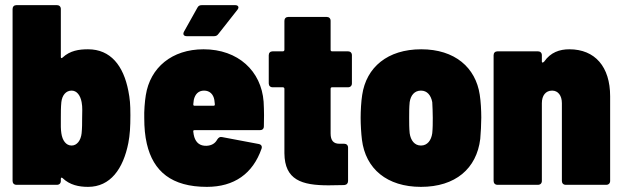

<svg xmlns="http://www.w3.org/2000/svg" viewBox="-20 -720 2422 748"><path d="M480 -366C461 -464 411 -528 323 -528C288 -528 253 -523 224 -496C220 -492 217 -493 217 -498V-685C217 -694 211 -700 202 -700H44C35 -700 29 -694 29 -685V-15C29 -6 35 0 44 0H202C211 0 217 -6 217 -15V-23C217 -28 220 -30 224 -26C252 1 288 8 323 8C410 8 460 -62 480 -163C486 -194 488 -226 488 -271C488 -315 486 -335 480 -366ZM300 -261C300 -241 300 -221 298 -201C295 -173 280 -153 259 -153C237 -153 223 -173 219 -201C218 -209 217 -217 217 -225V-261C217 -282 217 -302 219 -322C222 -349 237 -367 259 -367C279 -367 293 -349 298 -322C302 -302 300 -282 300 -261Z M896 -700H767C759 -700 753 -698 749 -690L697 -597C691 -586 696 -579 708 -579H813C821 -579 826 -581 831 -588L905 -682C913 -692 908 -700 896 -700ZM1007 -324C998 -443 908 -528 773 -528C650 -528 565 -457 548 -349C544 -325 541 -286 542 -260C542 -223 545 -190 552 -160C577 -52 649 8 786 8C892 8 965 -43 999 -141C1002 -150 998 -157 988 -159L845 -186C837 -188 831 -184 826 -176C818 -161 804 -153 785 -152C759 -151 744 -164 737 -186C735 -192 734 -199 733 -207C732 -211 734 -213 738 -213H993C1002 -213 1008 -218 1008 -228C1009 -251 1009 -290 1007 -324ZM775 -367C797 -367 811 -353 815 -331L817 -314C817 -310 816 -308 812 -308H738C734 -308 733 -310 733 -314L735 -331C740 -353 753 -367 775 -367Z M1351 -395V-505C1351 -514 1345 -520 1336 -520H1274C1270 -520 1268 -522 1268 -526V-639C1268 -648 1262 -654 1253 -654H1103C1094 -654 1088 -648 1088 -639V-526C1088 -522 1085 -520 1082 -520H1042C1033 -520 1027 -514 1027 -505V-395C1027 -386 1033 -380 1042 -380H1082C1086 -380 1088 -377 1088 -374V-123C1089 -19 1155 2 1260 2C1279 2 1300 1 1321 1C1331 0 1336 -6 1336 -15V-145C1336 -154 1330 -160 1321 -160H1302C1279 -160 1268 -173 1268 -200V-374C1268 -378 1270 -380 1274 -380H1336C1345 -380 1351 -386 1351 -395Z M1620 8C1754 8 1837 -63 1851 -179C1853 -202 1855 -237 1855 -262C1855 -289 1853 -326 1849 -351C1833 -457 1752 -528 1621 -528C1490 -528 1407 -458 1391 -350C1387 -325 1385 -288 1385 -261C1385 -235 1387 -200 1390 -176C1404 -62 1488 8 1620 8ZM1620 -153C1595 -153 1580 -173 1576 -201C1574 -221 1574 -241 1574 -261C1574 -282 1574 -302 1576 -322C1580 -349 1595 -367 1620 -367C1644 -367 1659 -349 1664 -322C1665 -302 1666 -282 1666 -261C1666 -241 1666 -221 1664 -201C1660 -173 1645 -153 1620 -153Z M2198 -528C2160 -528 2125 -516 2100 -480C2095 -475 2091 -475 2091 -480V-505C2091 -514 2085 -520 2076 -520H1918C1909 -520 1903 -514 1903 -505V-15C1903 -6 1909 0 1918 0H2076C2085 0 2091 -6 2091 -15V-318C2091 -348 2106 -367 2131 -367C2154 -367 2169 -348 2169 -318V-15C2169 -6 2175 0 2184 0H2342C2351 0 2357 -6 2357 -15V-345C2357 -460 2298 -528 2198 -528Z"/></svg>

Font: Barlow Semi Condensed Black
Style: Regular
Weight: 900
Width: 4
Designer: Jeremy Tribby
Foundry: Tribby Type
Version: Version 1.408;PS 001.408;hotconv 1.0.88;makeotf.lib2.5.64775